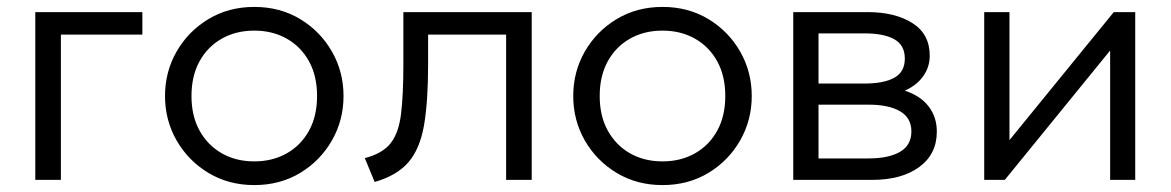

<svg xmlns="http://www.w3.org/2000/svg" viewBox="-20 -520 3384 555"><path d="M82 0V-485H391.5V-420H156V0Z M715 15Q641 15 582.5 -20.2Q524 -55.5 490.5 -114Q457 -172.5 457 -242.5Q457 -312.5 490.5 -371Q524 -429.5 582.5 -464.8Q641 -500 715 -500Q789.5 -500 847.8 -464.8Q906 -429.5 939.5 -371Q973 -312.5 973 -242.5Q973 -172.5 939.5 -114Q906 -55.5 847.8 -20.2Q789.5 15 715 15ZM715 -53.5Q768 -53.5 809 -76.8Q850 -100 873.2 -142.2Q896.5 -184.5 896.5 -242.5Q896.5 -300.5 873.2 -342.8Q850 -385 809 -408.2Q768 -431.5 715 -431.5Q662 -431.5 621 -408.2Q580 -385 556.8 -342.8Q533.5 -300.5 533.5 -242.5Q533.5 -184.5 557 -142.2Q580.5 -100 621.2 -76.8Q662 -53.5 715 -53.5Z M1063 6 1034.5 -63Q1085.5 -76 1109 -105.8Q1132.5 -135.5 1139.2 -190.5Q1146 -245.5 1146 -334V-485H1517V0H1443V-420H1217.5V-334Q1217.5 -227 1205.8 -158.5Q1194 -90 1160.8 -51.2Q1127.5 -12.5 1063 6Z M1895 15Q1821 15 1762.5 -20.2Q1704 -55.5 1670.5 -114Q1637 -172.5 1637 -242.5Q1637 -312.5 1670.5 -371Q1704 -429.5 1762.5 -464.8Q1821 -500 1895 -500Q1969.5 -500 2027.8 -464.8Q2086 -429.5 2119.5 -371Q2153 -312.5 2153 -242.5Q2153 -172.5 2119.5 -114Q2086 -55.5 2027.8 -20.2Q1969.5 15 1895 15ZM1895 -53.5Q1948 -53.5 1989 -76.8Q2030 -100 2053.2 -142.2Q2076.5 -184.5 2076.5 -242.5Q2076.5 -300.5 2053.2 -342.8Q2030 -385 1989 -408.2Q1948 -431.5 1895 -431.5Q1842 -431.5 1801 -408.2Q1760 -385 1736.8 -342.8Q1713.5 -300.5 1713.5 -242.5Q1713.5 -184.5 1737 -142.2Q1760.5 -100 1801.2 -76.8Q1842 -53.5 1895 -53.5Z M2273 0V-485H2488Q2567.5 -485 2617.5 -453.2Q2667.5 -421.5 2667.5 -359Q2667.5 -326 2648.5 -299.5Q2629.5 -273 2595.5 -258Q2641 -243 2664.5 -212.2Q2688 -181.5 2688 -139.5Q2688 -74.5 2637.2 -37.2Q2586.5 0 2500.5 0ZM2479 -423.5H2346V-278.5H2479Q2534.5 -278.5 2565 -295.2Q2595.5 -312 2595.5 -350.5Q2595.5 -389.5 2565.2 -406.5Q2535 -423.5 2479 -423.5ZM2346 -62H2490Q2549 -62 2581.8 -81.2Q2614.5 -100.5 2614.5 -140Q2614.5 -179 2582 -198.2Q2549.5 -217.5 2490 -217.5H2346Z M2825 0V-485H2898V-115L3199.5 -485H3261.5V0H3189V-374L2884.5 0Z"/></svg>

Font: Geologica ExtraLight
Style: Regular
Weight: 200
Designer: Sindre Bremnes, Frode Helland
Foundry: Monokrom Skriftforlag AS
Version: Version 1.010; ttfautohint (v1.8.4.7-5d5b);gftools[0.9.28]